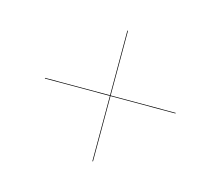

<svg xmlns="http://www.w3.org/2000/svg" viewBox="-69 -606 667 582"><g transform="rotate(15 265.0 -315.0)"><path d="M264 -110V-315H60V-317H264V-520H266V-317H470V-315H266V-110Z"/></g></svg>

Font: Bodoni* 72 Medium
Style: Regular
Weight: 500
Version: Version 1.002; ttfautohint (v0.97) -l 8 -r 50 -G 200 -x 14 -